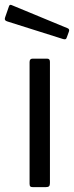

<svg xmlns="http://www.w3.org/2000/svg" viewBox="-45 -772 306 792"><path d="M161 -17Q161 -7 157 -3.5Q153 0 143 0H92Q83 0 80 -3Q77 -6 77 -14V-516Q77 -530 89 -530H150Q161 -530 161 -517ZM-8 -746Q-7 -750 -4 -751.5Q-1 -753 3 -751L235 -655Q243 -651 239 -641L231 -619Q229 -612 225.5 -610.5Q222 -609 215 -611L-13 -683Q-29 -687 -24 -700Z"/></svg>

Font: Libre Franklin
Style: Regular
Weight: 400
Designer: Pablo Impallari, Rodrigo Fuenzalida
Foundry: Impallari Type
Version: Version 1.001; ttfautohint (v1.4.1)